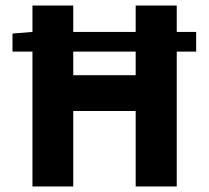

<svg xmlns="http://www.w3.org/2000/svg" viewBox="-20 -672 752 692"><path d="M25 -486H97V0H244V-272H469V0H617V-486H687V-557H617V-652H469V-557H244V-652H97V-557L25 -551ZM244 -401V-486H469V-401Z"/></svg>

Font: Giro Sans Regular
Style: Bold
Weight: 700
Designer: Paul D. Hunt
Foundry: Adobe Systems Incorporated
Version: Version 1.000;PS 1.0;hotconv 1.0.88;makeotf.lib2.5.647800